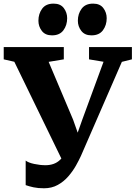

<svg xmlns="http://www.w3.org/2000/svg" viewBox="-41 -996 729 1032"><path d="M195.5 16Q163.5 16 139.2 10.8Q115 5.5 97 -1V-133Q111 -121.5 143 -114.8Q175 -108 203.5 -108Q227 -108 246.8 -115Q266.5 -122 282.2 -137Q298 -152 309 -175V-102.5L36 -664L-21 -677V-743H302V-677L220.5 -663.5L352 -352.5L404 -205.5L349 -205L401.5 -353.5L515.5 -664L437.5 -677V-743H668V-677L614 -663.5L394 -158Q383.5 -135 366.8 -105.2Q350 -75.5 326 -47.8Q302 -20 269.5 -2Q237 16 195.5 16ZM238 -806Q202 -806 183.8 -830Q165.5 -854 165.5 -884.5Q165.5 -922 185.5 -949.2Q205.5 -976.5 246.5 -976.5H247.5Q284 -976.5 302 -952.5Q320 -928.5 320 -898Q320 -860.5 299.8 -833.2Q279.5 -806 239 -806ZM450 -806Q414.5 -806 396 -830Q377.5 -854 377.5 -884.5Q377.5 -922 397.8 -949.2Q418 -976.5 459 -976.5H460Q496.5 -976.5 514.5 -952.5Q532.5 -928.5 532.5 -898Q532.5 -860.5 512.2 -833.2Q492 -806 451 -806Z"/></svg>

Font: Merriweather 20pt ExtraBold
Style: Regular
Weight: 800
Version: Version 2.100